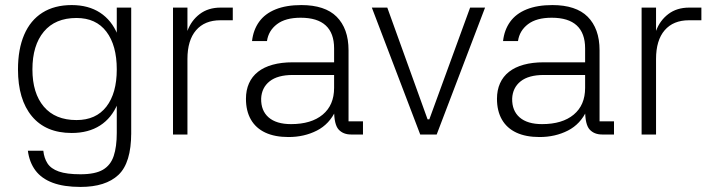

<svg xmlns="http://www.w3.org/2000/svg" viewBox="-20 -531 2821 758"><path d="M263 -6Q161 -6 106 -72Q51 -138 51 -257Q51 -337 75.5 -394Q100 -451 147.5 -481Q195 -511 263 -511Q329 -511 375 -481Q421 -451 444.5 -394Q468 -337 468 -257Q468 -178 444.5 -121.5Q421 -65 375 -35.5Q329 -6 263 -6ZM282 -57Q359 -57 400 -110Q441 -163 441 -257Q441 -352 400 -406Q359 -460 282 -460Q198 -460 153 -406Q108 -352 108 -257Q108 -163 153 -110Q198 -57 282 -57ZM441 -501H498V0H441V-369V-375ZM498 -6Q498 112 447.5 159.5Q397 207 298 207Q232 207 188 190.5Q144 174 120 142Q96 110 90 64H151Q154 93 167.5 114Q181 135 212 146Q243 157 298 157Q356 157 386.5 139Q417 121 429 84.5Q441 48 441 -6Z M720 0H663V-501H720V-409Q735 -450 768.5 -475.5Q802 -501 851 -501H899V-451H850Q788 -451 754 -411.5Q720 -372 720 -298Z M1413 0H1366Q1335 0 1317 -19.5Q1299 -39 1299 -96H1306Q1281 -41 1231 -15.5Q1181 10 1119 10Q1065 10 1027.5 -7.5Q990 -25 970.5 -59Q951 -93 951 -141Q951 -175 963 -202Q975 -229 998.5 -247.5Q1022 -266 1056.5 -275.5Q1091 -285 1135 -285H1299V-340Q1299 -400 1266 -430.5Q1233 -461 1167 -461Q1107 -461 1073.5 -435.5Q1040 -410 1034 -369H975Q980 -413 1003 -445Q1026 -477 1068 -494Q1110 -511 1170 -511Q1216 -511 1251 -499.5Q1286 -488 1309 -465Q1332 -442 1344 -409Q1356 -376 1356 -332V-52H1413ZM1011 -142Q1010 -94 1040.5 -67.5Q1071 -41 1129 -41Q1209 -41 1254 -78.5Q1299 -116 1299 -184V-235H1136Q1076 -235 1044.5 -210Q1013 -185 1011 -142Z M1704 0H1639L1448 -501H1509L1668 -60H1675L1836 -501H1895Z M2404 0H2357Q2326 0 2308 -19.5Q2290 -39 2290 -96H2297Q2272 -41 2222 -15.5Q2172 10 2110 10Q2056 10 2018.5 -7.5Q1981 -25 1961.5 -59Q1942 -93 1942 -141Q1942 -175 1954 -202Q1966 -229 1989.5 -247.5Q2013 -266 2047.5 -275.5Q2082 -285 2126 -285H2290V-340Q2290 -400 2257 -430.5Q2224 -461 2158 -461Q2098 -461 2064.5 -435.5Q2031 -410 2025 -369H1966Q1971 -413 1994 -445Q2017 -477 2059 -494Q2101 -511 2161 -511Q2207 -511 2242 -499.5Q2277 -488 2300 -465Q2323 -442 2335 -409Q2347 -376 2347 -332V-52H2404ZM2002 -142Q2001 -94 2031.5 -67.5Q2062 -41 2120 -41Q2200 -41 2245 -78.5Q2290 -116 2290 -184V-235H2127Q2067 -235 2035.5 -210Q2004 -185 2002 -142Z M2570 0H2513V-501H2570V-409Q2585 -450 2618.5 -475.5Q2652 -501 2701 -501H2749V-451H2700Q2638 -451 2604 -411.5Q2570 -372 2570 -298Z"/></svg>

Font: 42dot Sans Light Light
Style: Regular
Weight: 300
Version: Version 1.000